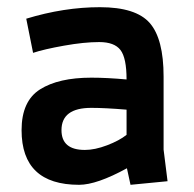

<svg xmlns="http://www.w3.org/2000/svg" viewBox="-20 -503 540 534"><path d="M216 -86Q244 -86 278 -99Q312 -112 332 -128V-198Q272 -203 234 -203Q151 -203 151 -141Q151 -86 216 -86ZM200 11Q40 11 40 -141Q40 -222 91.5 -254.5Q143 -287 234 -287Q277 -287 332 -282Q332 -342 315 -364Q298 -386 256 -386Q214 -386 158 -376Q102 -366 72 -356L53 -451Q158 -483 258 -483Q358 -483 396.5 -439Q435 -395 435 -290V-87L446 1L343 11L333 -35Q249 11 200 11Z"/></svg>

Font: Lekton
Style: Bold
Weight: 700
Designer: Paolo Mazzetti, Luciano Perondi, Raffaele Flato, Elena Papassissa, Emilio Macchia, Michela Povoleri, Tobias Seemiller, R
Version: Version 34.000